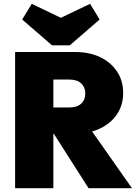

<svg xmlns="http://www.w3.org/2000/svg" viewBox="-20 -984 715 1004"><path d="M221 -284V-422H342Q383 -422 404.5 -442Q426 -462 426 -495Q426 -528 404.5 -548Q383 -568 342 -568H221V-712H374Q448 -712 504 -685Q560 -658 592 -610Q624 -562 624 -498Q624 -434 591.5 -386Q559 -338 501 -311Q443 -284 364 -284ZM59 0V-712H259V0ZM443 0 249 -304 429 -343 670 0ZM451 -964 501 -882 345 -747H252L96 -882L146 -964L377 -853H219Z"/></svg>

Font: Outfit Thin Black
Style: Regular
Weight: 900
Version: Version 1.100;gftools[0.9.27]